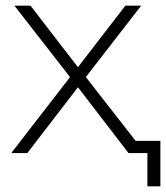

<svg xmlns="http://www.w3.org/2000/svg" viewBox="-20 -542 588 680"><path d="M20 0 228 -269 31 -522H88L256 -304L424 -522H480L284 -269L494 0H435L256 -233L77 0ZM502 118V0H435V-43H548V118Z"/></svg>

Font: Montserrat Z Light
Style: Regular
Weight: 300
Designer: Julieta Ulanovsky
Foundry: Julieta Ulanovsky
Version: Version 8.000